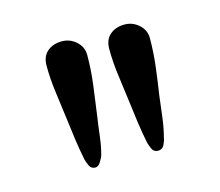

<svg xmlns="http://www.w3.org/2000/svg" viewBox="-56 -851 503 438"><g transform="rotate(-15 195.0 -632.0)"><path d="M169 -736Q169 -702 164.5 -666.5Q160 -631 155 -596Q152 -577 149 -551.5Q146 -526 141 -508Q140 -503 134 -493Q128 -483 121 -483Q111 -483 107 -491.5Q103 -500 101 -508Q96 -533 92.5 -558Q89 -583 86 -608Q82 -640 77.5 -672.5Q73 -705 73 -736Q73 -758 86.5 -769.5Q100 -781 121 -781Q140 -781 154.5 -768Q169 -755 169 -736ZM317 -736Q317 -704 313 -670.5Q309 -637 304 -605Q301 -581 298 -556Q295 -531 289 -508Q288 -501 283.5 -492Q279 -483 269 -483Q259 -483 255 -491.5Q251 -500 249 -508Q244 -533 240.5 -558Q237 -583 234 -608Q230 -640 225.5 -672.5Q221 -705 221 -736Q221 -758 234.5 -769.5Q248 -781 269 -781Q288 -781 302.5 -768Q317 -755 317 -736Z"/></g></svg>

Font: Kaisei Tokumin
Style: Bold
Weight: 700
Designer: Font-Kai, 金井和夫
Foundry: KAZUO KANAI
Version: Version 5.003